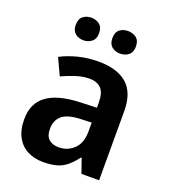

<svg xmlns="http://www.w3.org/2000/svg" viewBox="-138 -843 835 951"><g transform="rotate(20 280.0 -367.0)"><path d="M289 -552Q387 -552 439 -506.5Q491 -461 491 -364V0H398L372 -75H368Q346 -46 323 -26.5Q300 -7 270.5 1.5Q241 10 198 10Q153 10 117 -8Q81 -26 60 -63.5Q39 -101 39 -158Q39 -242 97 -284.5Q155 -327 272 -331L358 -334V-361Q358 -413 336.5 -435Q315 -457 276 -457Q240 -457 203.5 -445Q167 -433 132 -417L91 -505Q131 -526 181.5 -539Q232 -552 289 -552ZM302 -254Q231 -251 203 -225.5Q175 -200 175 -157Q175 -119 194.5 -102Q214 -85 246 -85Q293 -85 326 -116.5Q359 -148 359 -210V-256ZM119 -684Q119 -716 137 -730Q155 -744 181 -744Q205 -744 223.5 -730Q242 -716 242 -684Q242 -654 223.5 -639.5Q205 -625 181 -625Q155 -625 137 -639.5Q119 -654 119 -684ZM312 -684Q312 -716 330 -730Q348 -744 373 -744Q399 -744 417.5 -730Q436 -716 436 -684Q436 -654 417.5 -639.5Q399 -625 373 -625Q348 -625 330 -639.5Q312 -654 312 -684Z"/></g></svg>

Font: Noto Sans Display SemiBold
Style: Regular
Weight: 600
Designer: Monotype Design Team
Foundry: Monotype Imaging Inc.
Version: Version 2.003